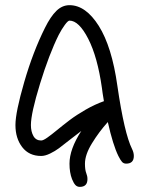

<svg xmlns="http://www.w3.org/2000/svg" viewBox="-20 -606 580 746"><path d="M40 -120.1Q40 -169.4 74.2 -287.4Q108.4 -405.3 154.8 -498Q176.3 -541.5 199 -563.7Q221.7 -585.9 250 -585.9Q313 -585.9 363.8 -505.4Q414.6 -424.8 436 -272.9Q462.9 -87.9 493.2 -26.9Q500 -13.2 500 0Q500 29.8 470.2 29.8Q460.4 29.8 454.3 23.2Q448.2 16.6 439.9 0Q418.9 -42.5 398.9 -131.8Q364.7 -93.8 337.4 -49.3Q310.1 -4.9 310.1 29.8Q310.1 53.7 314.9 65.9Q319.8 78.1 319.8 89.8Q319.8 120.1 290 120.1Q279.8 120.1 272.9 112.8Q266.1 105.5 259.8 89.8Q250 64.5 250 29.8Q250 -26.4 295.9 -97.2Q279.8 -85.4 251.7 -63.2Q223.6 -41 209 -30Q194.3 -19 174.8 -9.5Q155.3 0 140.1 0Q92.8 0 66.4 -34.2Q40 -68.4 40 -120.1ZM100.1 -120.1Q100.1 -94.7 109.9 -77.4Q119.6 -60.1 140.1 -60.1Q147.9 -60.1 163.8 -71.3Q179.7 -82.5 201.9 -100.8Q224.1 -119.1 250.5 -139.2Q276.9 -159.2 312.5 -179.7Q348.1 -200.2 383.8 -212.9Q377.9 -247.1 376 -264.2Q358.9 -384.8 322.8 -455.3Q286.6 -525.9 250 -525.9Q244.1 -525.9 231.9 -509.3Q219.7 -492.7 208 -470.2Q170.9 -395.5 135.5 -280.5Q100.1 -165.5 100.1 -120.1Z"/></svg>

Font: Pecita
Style: Book
Weight: 400
Width: 6
Version: Version 3.4.1